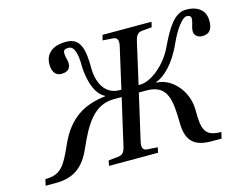

<svg xmlns="http://www.w3.org/2000/svg" viewBox="-99 -864 1318 1036"><g transform="rotate(-15 560.0 -346.0)"><path d="M36 15H92C188 15 249 -24 292 -122C348 -250 403 -341 512 -341H556L497 -83C490 -51 479 -37 455 -35L400 -29L394 0H668L674 -29L615 -33C591 -35 586 -52 593 -83L652 -341H695C816 -341 821 -248 823 -122C825 -24 867 15 963 15H1019L1027 -20C933 -20 923 -63 923 -171C923 -274 846 -366 756 -368L757 -371C801 -386 862 -438 911 -548C943 -619 983 -672 1008 -672C1021 -672 1031 -666 1031 -655C1031 -624 1018 -614 1018 -582C1018 -562 1039 -546 1061 -546C1107 -546 1120 -574 1120 -619C1120 -663 1091 -707 1013 -707C949 -707 907 -640 858 -537C818 -452 733 -380 670 -380H661L713 -609C720 -640 730 -656 755 -658L810 -663L817 -692H543L536 -663L595 -659C618 -657 624 -639 617 -609L565 -380H555C474 -380 438 -453 438 -537C438 -634 425 -707 344 -707C240 -707 225 -645 225 -613C225 -579 237 -546 275 -546C319 -546 327 -571 327 -592C327 -608 318 -630 318 -646C318 -662 320 -672 348 -672C380 -672 392 -626 392 -555C392 -529 402 -403 471 -371L470 -368C354 -355 264 -306 204 -171C157 -66 134 -20 44 -20Z"/></g></svg>

Font: Heuristica
Style: Italic
Weight: 400
Italic angle: -13°
Version: Version 1.0.1